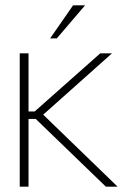

<svg xmlns="http://www.w3.org/2000/svg" viewBox="-20 -700 484 720"><path d="M54 -500V0H87V-254H114L377 0H421L142 -270L400 -500H356L110 -282H87V-500ZM168 -556H193L299 -680H254Z"/></svg>

Font: LT Wave Alt Thin
Style: Regular
Weight: 100
Designer: Daniel Lyons
Version: Version 2.5 (Glyphs App)